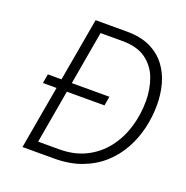

<svg xmlns="http://www.w3.org/2000/svg" viewBox="-126 -816 903 932"><g transform="rotate(20 326.0 -350.0)"><path d="M75.5 -326 83.5 -373.5H401.5L393.5 -326ZM88.5 0 211.5 -700H373.5Q445.5 -700 495.2 -675.8Q545 -651.5 575.2 -611Q605.5 -570.5 619 -519.8Q632.5 -469 632.5 -415Q632.5 -354 618.5 -294.2Q604.5 -234.5 575.2 -181.5Q546 -128.5 500.8 -87.8Q455.5 -47 393.2 -23.5Q331 0 251 0ZM151 -50.5H259.5Q338 -50.5 397.2 -80.5Q456.5 -110.5 496.2 -161.8Q536 -213 555.8 -278.5Q575.5 -344 575.5 -414.5Q575.5 -475 556 -528.8Q536.5 -582.5 491 -616Q445.5 -649.5 368.5 -649.5H255.5Z"/></g></svg>

Font: Overpass ExtraLight
Style: Italic
Weight: 250
Italic angle: -10°
Designer: Delve Withrington, Dave Bailey, Thomas Jockin
Foundry: Delve Fonts LLC
Version: Version 4.000